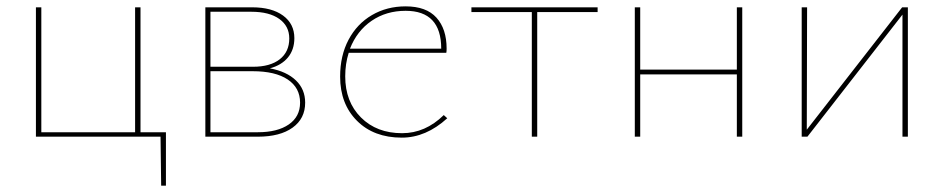

<svg xmlns="http://www.w3.org/2000/svg" viewBox="-20 -430 2969 604"><path d="M502 154H487L485 0H93V-407H110V-14H405V-407H422V-14H502Z M940 -107Q940 -57 900.5 -28.5Q861 0 791 0H626V-407H773Q835 -407 870.5 -381Q906 -355 906 -310Q906 -274 886 -249.5Q866 -225 829 -215Q882 -205 911 -177Q940 -149 940 -107ZM642 -393V-220H776Q830 -220 860 -243.5Q890 -267 890 -309Q890 -348 858.5 -370.5Q827 -393 771 -393ZM924 -107Q924 -154 885 -180Q846 -206 775 -206H642V-14H791Q853 -14 888.5 -38.5Q924 -63 924 -107Z M1387 -58Q1320 3 1244 3Q1156 3 1103 -50Q1050 -103 1050 -189Q1050 -255 1076.5 -305Q1103 -355 1150 -382.5Q1197 -410 1256 -410Q1321 -410 1353 -374.5Q1385 -339 1385 -277Q1385 -268 1384 -264H1077Q1066 -229 1066 -190Q1066 -110 1115.5 -60.5Q1165 -11 1245 -11Q1318 -11 1376 -68ZM1081 -277H1368Q1368 -396 1256 -396Q1195 -396 1149 -364.5Q1103 -333 1081 -277Z M1860 -392H1670V0H1653V-392H1463V-407H1860Z M2315 -407V0H2298V-196H1994V0H1977V-407H1994V-211H2298V-407Z M2836 0H2819V-384L2520 0H2502V-407H2519L2518 -22L2818 -407H2836Z"/></svg>

Font: Ysabeau Thin
Style: Regular
Weight: 200
Designer: Christian Thalmann (Catharsis Fonts)
Version: Version 0.003